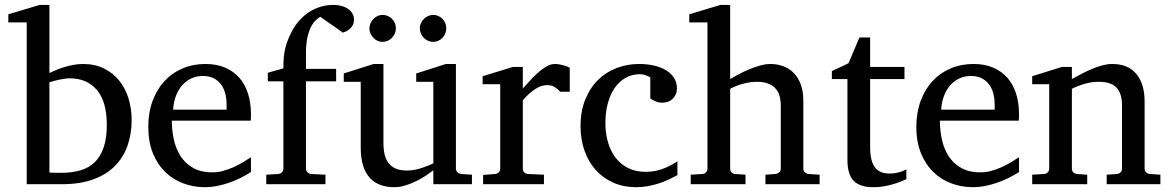

<svg xmlns="http://www.w3.org/2000/svg" viewBox="-20 -757 4809 789"><path d="M521 -264.2Q521 -207.5 504.4 -159.4Q487.8 -111.3 452.9 -75.7Q418 -40 363.5 -20Q309.1 0 233.9 0H89.8V-665H14.2V-698.2L143.1 -736.8H183.1V-457Q191.9 -460.9 206.1 -467.3Q220.2 -473.6 238.5 -479.5Q256.8 -485.4 277.8 -489.7Q298.8 -494.1 320.8 -494.1Q370.1 -494.1 407.5 -475.6Q444.8 -457 470.2 -425.3Q495.6 -393.6 508.3 -351.8Q521 -310.1 521 -264.2ZM418.9 -244.1Q418.9 -338.4 378.7 -386.7Q338.4 -435.1 266.1 -435.1Q257.8 -435.1 246.6 -433.6Q235.4 -432.1 223.9 -429.7Q212.4 -427.2 201.4 -424.3Q190.4 -421.4 183.1 -418.9V-47.9Q191.4 -47.4 200.2 -47.4Q207.5 -46.9 216.1 -46.9Q224.6 -46.9 231.9 -46.9Q276.4 -46.9 311 -57.1Q345.7 -67.4 369.6 -90.8Q393.6 -114.3 406.2 -151.9Q418.9 -189.5 418.9 -244.1Z M1011.2 -49.8Q990.2 -36.6 967.5 -25.4Q944.8 -14.2 920.7 -5.9Q896.5 2.4 871.6 7.3Q846.7 12.2 821.3 12.2Q775.9 12.2 733.9 -3.2Q691.9 -18.6 659.9 -49.3Q627.9 -80.1 608.6 -126.7Q589.4 -173.3 589.4 -235.8Q589.4 -294.4 606.9 -342Q624.5 -389.6 655.8 -423.6Q687 -457.5 730 -475.8Q772.9 -494.1 824.2 -494.1Q870.6 -494.1 905.8 -478.8Q940.9 -463.4 964.4 -436.3Q987.8 -409.2 999.5 -371.3Q1011.2 -333.5 1011.2 -289.1Q1011.2 -283.7 1011.2 -275.9Q1011.2 -268.1 1010.3 -261.2H686Q686 -223.1 694.1 -185.1Q702.1 -147 721.2 -116.7Q740.2 -86.4 772.5 -67.6Q804.7 -48.8 853 -48.8Q874.5 -48.8 895.5 -54.4Q916.5 -60.1 936.8 -68.8Q957 -77.6 975.6 -88.6Q994.1 -99.6 1011.2 -110.8ZM911.1 -328.1Q911.1 -353 905.3 -374.3Q899.4 -395.5 887.5 -411.1Q875.5 -426.8 857.2 -435.8Q838.9 -444.8 814 -444.8Q789.1 -444.8 767.6 -435.3Q746.1 -425.8 729.7 -407.7Q713.4 -389.6 703.4 -364Q693.4 -338.4 691.4 -306.2H911.1Z M1434.6 -676.8Q1434.6 -661.6 1428.5 -651.6Q1422.4 -641.6 1414.3 -635.5Q1406.2 -629.4 1398.7 -626.5Q1391.1 -623.5 1388.2 -623Q1387.2 -624 1380.1 -629.2Q1373 -634.3 1363 -641.4Q1353 -648.4 1341.6 -656.2Q1330.1 -664.1 1320.3 -671.1Q1310.5 -678.2 1303.7 -682.9Q1296.9 -687.5 1296.4 -688Q1285.6 -682.1 1275.1 -671.4Q1264.6 -660.6 1256.1 -642.6Q1247.6 -624.5 1242.4 -598.9Q1237.3 -573.2 1237.3 -538.1V-474.1H1361.3V-422.9H1237.3V-64Q1237.3 -54.7 1243.4 -48.8Q1249.5 -43 1258.3 -42L1317.4 -39.1V0H1074.2V-39.1L1123.5 -42Q1132.3 -43 1138.4 -48.8Q1144.5 -54.7 1144.5 -64V-422.9H1080.6V-458L1144.5 -476.1Q1144.5 -501 1146.2 -520.8Q1147.9 -540.5 1152.1 -557.9Q1156.2 -575.2 1162.6 -591.6Q1168.9 -607.9 1178.2 -626Q1192.9 -654.3 1212.2 -675Q1231.4 -695.8 1253.7 -709.5Q1275.9 -723.1 1300 -730Q1324.2 -736.8 1348.6 -736.8Q1369.6 -736.8 1385.7 -731.9Q1401.9 -727.1 1412.8 -718.8Q1423.8 -710.4 1429.2 -699.7Q1434.6 -689 1434.6 -676.8Z M1760.7 0V-57.1Q1748 -47.4 1729.7 -35.2Q1711.4 -22.9 1690.2 -12.5Q1668.9 -2 1645.8 5.1Q1622.6 12.2 1600.6 12.2Q1568.4 12.2 1542.7 2.7Q1517.1 -6.8 1499.3 -26.6Q1481.4 -46.4 1471.9 -76.9Q1462.4 -107.4 1462.4 -149.9V-420.9H1392.6V-455.1L1515.6 -494.1H1555.7V-168.9Q1555.7 -142.6 1560.8 -121.6Q1565.9 -100.6 1577.4 -85.9Q1588.9 -71.3 1607.4 -63.7Q1626 -56.2 1652.3 -56.2Q1667.5 -56.2 1683.1 -59.1Q1698.7 -62 1712.9 -66.7Q1727.1 -71.3 1739.5 -76.4Q1752 -81.5 1760.7 -85.9V-420.9H1690.4V-455.1L1812.5 -494.1H1853.5V-64Q1853.5 -54.7 1860.1 -48.8Q1866.7 -43 1875.5 -42L1919.4 -39.1V0ZM1814 -641.1Q1814 -629.9 1809.8 -619.6Q1805.7 -609.4 1798.3 -601.6Q1791 -593.8 1781.2 -589.4Q1771.5 -585 1760.3 -585Q1749 -585 1739 -589.4Q1729 -593.8 1721.4 -601.6Q1713.9 -609.4 1709.5 -619.6Q1705.1 -629.9 1705.1 -641.1Q1705.1 -651.4 1709.5 -661.4Q1713.9 -671.4 1721.7 -679Q1729.5 -686.5 1739.3 -691.2Q1749 -695.8 1760.3 -695.8Q1771.5 -695.8 1781.2 -691.4Q1791 -687 1798.3 -679.4Q1805.7 -671.9 1809.8 -661.9Q1814 -651.9 1814 -641.1ZM1606.9 -641.1Q1606.9 -629.9 1602.5 -619.6Q1598.1 -609.4 1590.8 -601.6Q1583.5 -593.8 1573.5 -589.4Q1563.5 -585 1552.2 -585Q1541 -585 1531.2 -589.4Q1521.5 -593.8 1514.2 -601.6Q1506.8 -609.4 1502.4 -619.1Q1498 -628.9 1498 -640.1Q1498 -650.9 1502.4 -660.9Q1506.8 -670.9 1514.2 -678.7Q1521.5 -686.5 1531.2 -691.2Q1541 -695.8 1552.2 -695.8Q1563.5 -695.8 1573.5 -691.4Q1583.5 -687 1590.8 -679.7Q1598.1 -672.4 1602.5 -662.4Q1606.9 -652.3 1606.9 -641.1Z M2282.2 -379.9Q2272.5 -391.1 2259.8 -399.2Q2247.1 -407.2 2228.5 -407.2Q2204.1 -407.2 2179.2 -390.9Q2154.3 -374.5 2128.4 -345.2V-64Q2128.4 -54.7 2134.3 -48.8Q2140.1 -43 2149.4 -42L2215.3 -39.1V0H1965.3V-38.1L2014.6 -42Q2023.4 -43 2029.5 -48.8Q2035.6 -54.7 2035.6 -64V-411.1H1963.4V-443.8L2087.4 -481.9H2128.4V-393.1Q2139.2 -404.8 2154.5 -422.1Q2169.9 -439.5 2187.5 -455.6Q2205.1 -471.7 2223.9 -482.9Q2242.7 -494.1 2260.3 -494.1Q2268.1 -494.1 2276.9 -492.7Q2285.6 -491.2 2293.9 -489Q2302.2 -486.8 2309.3 -484.1Q2316.4 -481.4 2321.3 -479V-379.9Z M2606.4 -494.1Q2639.2 -494.1 2667.7 -487.5Q2696.3 -481 2717 -468.3Q2737.8 -455.6 2749.8 -437Q2761.7 -418.5 2761.7 -394Q2761.7 -379.4 2756.6 -368.4Q2751.5 -357.4 2743.2 -349.9Q2734.9 -342.3 2724.4 -338.6Q2713.9 -335 2702.6 -335Q2686 -335 2673.8 -340.6Q2661.6 -346.2 2652.3 -352.1V-439Q2642.1 -444.8 2631.1 -448.5Q2620.1 -452.1 2610.4 -452.1Q2577.1 -452.1 2550.5 -437Q2523.9 -421.9 2505.6 -395Q2487.3 -368.2 2477.5 -331.3Q2467.8 -294.4 2467.8 -251Q2467.8 -209.5 2478.3 -172.9Q2488.8 -136.2 2509.5 -109.1Q2530.3 -82 2561.3 -66.4Q2592.3 -50.8 2633.3 -50.8Q2668.5 -50.8 2700 -61.8Q2731.4 -72.8 2763.7 -94.2V-37.1Q2746.6 -28.3 2727.8 -19.3Q2709 -10.3 2687.7 -3.4Q2666.5 3.4 2643.3 7.8Q2620.1 12.2 2594.7 12.2Q2542 12.2 2499.8 -6.6Q2457.5 -25.4 2427.7 -58.8Q2397.9 -92.3 2381.8 -138.2Q2365.7 -184.1 2365.7 -237.8Q2365.7 -300.8 2385.3 -348.6Q2404.8 -396.5 2438 -429Q2471.2 -461.4 2514.9 -477.8Q2558.6 -494.1 2606.4 -494.1Z M3125.5 0V-39.1L3166.5 -42Q3175.3 -43 3181.9 -48.8Q3188.5 -54.7 3188.5 -64V-321.8Q3188.5 -343.3 3183.8 -361.3Q3179.2 -379.4 3167.7 -392.6Q3156.2 -405.8 3137.2 -413.3Q3118.2 -420.9 3089.4 -420.9Q3076.2 -420.9 3061.5 -418.7Q3046.9 -416.5 3032.5 -412.6Q3018.1 -408.7 3004.6 -403.3Q2991.2 -397.9 2980.5 -392.1V-64Q2980.5 -54.7 2985.8 -48.8Q2991.2 -43 3000.5 -42L3043.5 -39.1V0H2818.4V-39.1L2866.2 -42Q2875.5 -43 2881.3 -48.8Q2887.2 -54.7 2887.2 -64V-665H2812.5V-698.2L2940.4 -736.8H2980.5V-432.1Q2994.1 -440.4 3014.2 -451.2Q3034.2 -461.9 3056.9 -471.4Q3079.6 -481 3102.8 -487.5Q3126 -494.1 3145.5 -494.1Q3174.3 -494.1 3199 -484.9Q3223.6 -475.6 3241.9 -457Q3260.3 -438.5 3270.8 -409.9Q3281.2 -381.3 3281.2 -342.8V-64Q3281.2 -54.7 3287.8 -48.8Q3294.4 -43 3303.2 -42L3348.1 -39.1V0Z M3555.7 -481.9H3696.8V-432.1H3555.7V-152.8Q3555.7 -123 3560.8 -102.3Q3565.9 -81.5 3575.9 -68.6Q3585.9 -55.7 3600.8 -49.8Q3615.7 -43.9 3635.7 -43.9Q3650.4 -43.9 3662.8 -46.4Q3675.3 -48.8 3684.6 -52.2Q3695.3 -56.2 3704.6 -61V-21Q3686 -11.7 3664.1 -4.4Q3645.5 2 3621.1 7.1Q3596.7 12.2 3569.8 12.2Q3513.2 12.2 3487.8 -14.2Q3462.4 -40.5 3462.4 -100.1V-432.1H3398.4V-464.8L3466.8 -497.1L3511.7 -603H3555.7Z M4167.5 -49.8Q4146.5 -36.6 4123.8 -25.4Q4101.1 -14.2 4076.9 -5.9Q4052.7 2.4 4027.8 7.3Q4002.9 12.2 3977.5 12.2Q3932.1 12.2 3890.1 -3.2Q3848.1 -18.6 3816.2 -49.3Q3784.2 -80.1 3764.9 -126.7Q3745.6 -173.3 3745.6 -235.8Q3745.6 -294.4 3763.2 -342Q3780.8 -389.6 3812 -423.6Q3843.3 -457.5 3886.2 -475.8Q3929.2 -494.1 3980.5 -494.1Q4026.9 -494.1 4062 -478.8Q4097.2 -463.4 4120.6 -436.3Q4144 -409.2 4155.8 -371.3Q4167.5 -333.5 4167.5 -289.1Q4167.5 -283.7 4167.5 -275.9Q4167.5 -268.1 4166.5 -261.2H3842.3Q3842.3 -223.1 3850.3 -185.1Q3858.4 -147 3877.4 -116.7Q3896.5 -86.4 3928.7 -67.6Q3960.9 -48.8 4009.3 -48.8Q4030.8 -48.8 4051.8 -54.4Q4072.8 -60.1 4093 -68.8Q4113.3 -77.6 4131.8 -88.6Q4150.4 -99.6 4167.5 -110.8ZM4067.4 -328.1Q4067.4 -353 4061.5 -374.3Q4055.7 -395.5 4043.7 -411.1Q4031.7 -426.8 4013.4 -435.8Q3995.1 -444.8 3970.2 -444.8Q3945.3 -444.8 3923.8 -435.3Q3902.3 -425.8 3886 -407.7Q3869.6 -389.6 3859.6 -364Q3849.6 -338.4 3847.7 -306.2H4067.4Z M4527.8 0V-39.1L4569.8 -42Q4578.6 -43 4584.7 -48.8Q4590.8 -54.7 4590.8 -64V-324.2Q4590.8 -371.6 4568.8 -396.2Q4546.9 -420.9 4494.6 -420.9Q4465.8 -420.9 4438 -412.8Q4410.2 -404.8 4384.8 -392.1V-64Q4384.8 -54.7 4390.6 -48.8Q4396.5 -43 4405.8 -42L4447.8 -39.1V0H4221.7V-39.1L4270.5 -42Q4279.8 -43 4285.6 -48.8Q4291.5 -54.7 4291.5 -64V-411.1H4221.7V-443.8L4343.8 -481.9H4384.8V-432.1Q4405.8 -443.8 4427.5 -455.1Q4449.2 -466.3 4470.7 -475.1Q4492.2 -483.9 4512.2 -489Q4532.2 -494.1 4549.8 -494.1Q4615.2 -494.1 4649.4 -453.6Q4683.6 -413.1 4683.6 -339.8V-64Q4683.6 -54.7 4689.7 -48.8Q4695.8 -43 4704.6 -42L4748.5 -39.1V0Z"/></svg>

Font: Tagmukay Beta
Style: Regular
Weight: 400
Designer: Peter Martin
Foundry: SIL International
Version: Version 2.000; dev 82b92eM